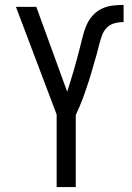

<svg xmlns="http://www.w3.org/2000/svg" viewBox="-20 -763 540 783"><path d="M211 0V-296L45 -735H128L254 -389Q261 -411 268 -433.5Q275 -456 281.5 -478.5Q288 -501 294 -523.5Q300 -546 306 -569Q312 -592 317.5 -614.5Q323 -637 332 -658.5Q341 -680 356.5 -698Q372 -716 393 -726.5Q414 -737 437.5 -740Q461 -743 484 -743V-673Q465 -673 446.5 -668Q428 -663 415 -649.5Q402 -636 395.5 -617.5Q389 -599 384.5 -581Q380 -563 375 -544.5Q370 -526 364.5 -508Q359 -490 354 -471.5Q349 -453 343 -435Q337 -417 331 -399Q325 -381 318.5 -363.5Q312 -346 304.5 -328.5Q297 -311 289 -294V0Z"/></svg>

Font: Huly
Style: Regular
Weight: 400
Designer: Belleve Invis
Foundry: Belleve Invis
Version: Version 33.2.5; ttfautohint (v1.8.4)